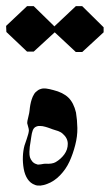

<svg xmlns="http://www.w3.org/2000/svg" viewBox="-43 -594 353 617"><path d="M70.3 -185.5Q64.9 -182.1 62 -174.3Q59.1 -166.5 57.4 -153.6Q55.7 -140.6 55.2 -138.7Q53.7 -128.4 52.7 -122.6Q51.8 -116.7 51.5 -106Q51.3 -95.2 53.2 -88.6Q55.2 -82 60.5 -75.4Q65.9 -68.8 74.7 -66.4Q78.1 -64 88.4 -65.9Q98.6 -67.9 102.1 -67.9Q125 -66.4 136.2 -73.2Q152.8 -83 163.8 -98.1Q174.8 -113.3 174.8 -131.6Q174.8 -149.9 159.2 -163.6Q155.8 -167 151.4 -169.4Q147 -171.9 143.8 -172.9Q140.6 -173.8 134.5 -175.8Q128.4 -177.7 125.5 -178.7Q124.5 -179.2 118.9 -181.2Q113.3 -183.1 110.6 -184.1Q107.9 -185.1 102.8 -186.5Q97.7 -188 94 -188.5Q90.3 -189 85.7 -189.2Q81.1 -189.5 77.4 -188.5Q73.7 -187.5 70.3 -185.5ZM85 -307.1Q87.4 -308.1 90.3 -308.8Q93.3 -309.6 95.5 -309.8Q97.7 -310.1 101.3 -309.8Q105 -309.6 106.4 -309.3Q107.9 -309.1 112.1 -308.3Q116.2 -307.6 117.2 -307.4Q118.2 -307.1 122.8 -305.9Q127.4 -304.7 127.9 -304.7Q159.7 -296.9 176.8 -280.3Q193.8 -263.7 201.2 -232.4Q205.1 -209 205.6 -182.6Q206.1 -156.2 198.7 -127.7Q191.4 -99.1 180.2 -74.7Q168.9 -50.3 150.1 -30.8Q131.3 -11.2 108.4 -2.9Q85.4 5.9 70.1 0.5Q54.7 -4.9 45.7 -18.6Q36.6 -32.2 33.2 -51.8Q29.8 -71.3 30.5 -90.3Q31.2 -109.4 35.6 -126Q36.6 -129.9 43 -147.7Q49.3 -165.5 49.8 -174.8Q49.8 -179.2 47.4 -187Q44.9 -194.8 44.4 -198.2Q44.4 -204.6 47.4 -215.6Q50.3 -226.6 50.8 -230.5Q51.3 -231.4 52 -238.8Q52.7 -246.1 53 -248Q53.2 -250 54.4 -256.8Q55.7 -263.7 56.4 -266.1Q57.1 -268.6 58.8 -274.4Q60.5 -280.3 62 -283Q63.5 -285.6 65.9 -290.3Q68.4 -294.9 71 -297.4Q73.7 -299.8 77.4 -302.7Q81.1 -305.7 85 -307.1ZM200.7 -574.2H221.2L290 -506.3V-490.2L221.2 -426.8H200.7L133.3 -489.7H132.3L65.4 -428.2H43.9L-22.5 -491.2L-23.4 -510.7L43.9 -574.2H65.4L132.3 -508.8V-509.8Z"/></svg>

Font: Dehalvi Khush Khat
Style: Regular
Weight: 400
Version: Version 002.500